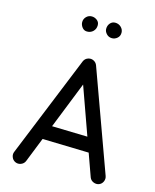

<svg xmlns="http://www.w3.org/2000/svg" viewBox="-142 -1038 955 1182"><g transform="rotate(15 336.0 -446.5)"><path d="M71.3 45.9Q54.2 38.1 47.4 20Q40.5 2 48.3 -15.1L311 -661.6Q319.3 -680.2 338.6 -686.5Q357.9 -692.9 375.5 -683.1Q390.1 -674.8 396 -659.7L629.4 -17.1Q636.2 0.5 628.7 18.3Q621.1 36.1 603.5 43Q585.9 49.3 568.1 41.7Q550.3 34.2 543.5 16.6L491.7 -127.9L195.8 -135.7L132.8 22.9Q125 40 106.7 46.9Q88.4 53.7 71.3 45.9ZM350.1 -523.9 231.9 -226.6 458.5 -220.7ZM496.1 -892.6Q496.1 -871.1 481 -858.2Q465.8 -845.2 447.3 -845.2Q426.3 -845.2 412.4 -860.1Q398.4 -875 398.4 -892.1Q398.4 -913.6 411.1 -928.2Q423.8 -942.9 442.9 -942.9Q465.3 -942.9 480.7 -928Q496.1 -913.1 496.1 -892.6ZM342.8 -899.4Q342.8 -876 327.4 -860.6Q312 -845.2 288.6 -845.2Q269 -845.2 257.1 -860.8Q245.1 -876.5 245.1 -894Q245.1 -914.1 259.3 -928.5Q273.4 -942.9 293.9 -942.9Q312 -942.9 327.4 -931.2Q342.8 -919.4 342.8 -899.4Z"/></g></svg>

Font: Mikhak-FD Medium
Style: Regular
Weight: 500
Designer: Amin Abedi
Version: Version 3.2